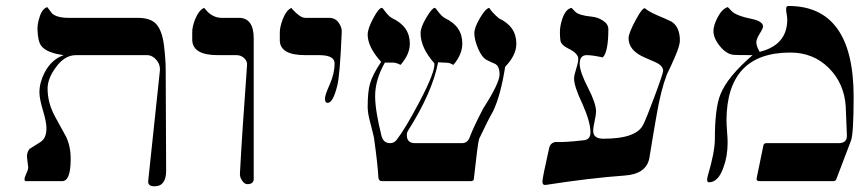

<svg xmlns="http://www.w3.org/2000/svg" viewBox="-20 -617 2946 654"><path d="M545.9 -35.6Q545.9 17.6 506.3 17.6Q482.4 17.6 484.9 -1.5L524.4 -374.5Q526.9 -396 512.9 -412.6Q499 -429.2 480 -429.2H238.8Q199.2 -429.2 168.9 -385.7Q142.1 -349.1 142.1 -314.9Q142.1 -266.6 167.5 -219.7Q204.1 -152.3 204.6 -152.3Q221.2 -118.2 220.7 -74.7Q220.7 0 191.9 0H68.4Q63.5 0 63.5 -6.3Q63.5 -12.7 69.8 -26.1Q76.2 -39.6 76.2 -48.3Q76.2 -44.4 72.3 -78.6Q69.8 -95.2 80.1 -109.4Q97.7 -120.6 117.9 -133.3Q138.2 -146 138.2 -180.2Q138.2 -201.7 126.2 -241.2Q114.3 -280.8 114.3 -302.2Q114.3 -335.4 131.8 -369.6Q154.8 -414.1 196.8 -429.2Q138.2 -437 120.6 -460.9Q109.4 -475.1 107.9 -512.7Q106.4 -533.2 114.3 -557.1Q123 -587.4 141.1 -592.8Q148.9 -582.5 157.2 -571.3Q173.8 -556.2 214.4 -556.2H449.2Q493.7 -556.2 512.7 -534.4Q531.7 -512.7 538.1 -465.8Q544.4 -415 544.4 -378.4Z M844.2 -45.9V-4.9Q841.8 10.3 822.8 10.3Q812.5 10.3 804.2 -2.4Q795.9 -15.1 797.4 -27.8Q803.7 -150.9 821.3 -392.1Q823.7 -407.2 812.5 -418.2Q801.3 -429.2 785.6 -429.2H721.2Q636.2 -429.2 634.8 -481V-507.8Q634.8 -526.9 645 -552.2Q657.7 -582.5 675.3 -590.3Q681.6 -582.5 690.4 -573.7Q710.9 -556.2 734.9 -556.2H793.5Q844.2 -556.2 844.2 -486.3Z M1144 -506.3Q1137.7 -356.4 1128.4 -323.7Q1114.3 -266.6 1095.7 -266.6Q1086.9 -266.6 1086.9 -281.7Q1086.9 -293 1103.3 -329.8Q1119.6 -366.7 1119.6 -399.9Q1121.1 -429.2 1066.4 -429.2H1019.5Q934.6 -429.2 933.1 -478.5V-506.3Q933.1 -525.4 943.4 -552.2Q956.1 -584 973.6 -590.3Q971.2 -588.9 989 -572.5Q1006.8 -556.2 1019.5 -556.2H1100.6Q1122.1 -556.2 1133.8 -539.6Q1145.5 -522.9 1144 -506.3Z M1738.8 -468.3Q1738.8 -428.7 1700.7 -389.6Q1685.5 -292 1659.2 -237.3Q1641.6 -207 1611.8 -143.6Q1606.9 -126 1594.2 -8.8Q1594.2 0 1584 0H1280.8Q1270.5 0 1269 -11.2Q1266.6 -57.1 1253.9 -147.5Q1253.9 -149.9 1241.2 -199.2Q1232.4 -231 1232.4 -252.4Q1232.4 -304.7 1240.2 -331.5Q1249 -363.3 1278.3 -406.2Q1232.4 -457 1232.4 -499Q1232.4 -519.5 1251.5 -554.9Q1270.5 -590.3 1280.8 -590.3Q1283.2 -590.3 1291 -579.1Q1305.2 -560.1 1316.4 -554.7Q1376 -526.9 1376 -468.3Q1376 -431.6 1344.2 -396Q1333 -402.3 1321.3 -403.8H1291Q1257.8 -345.2 1257.8 -289.6Q1257.8 -241.2 1279.3 -154.8Q1285.6 -129.4 1308.6 -129.4Q1322.8 -129.4 1331.5 -141.1Q1360.8 -179.2 1407.7 -268.1Q1463.4 -373.5 1459.5 -401.4Q1412.6 -454.6 1412.6 -503.9Q1412.6 -524.4 1432.4 -557.4Q1452.1 -590.3 1460.9 -590.3Q1463.4 -590.3 1471.2 -579.1Q1485.4 -560.1 1496.6 -554.7Q1555.2 -526.9 1554.7 -468.3Q1554.7 -431.6 1524.4 -396Q1513.2 -402.3 1505.4 -403.1Q1497.6 -403.8 1472.2 -404.8Q1453.1 -303.2 1369.6 -171.4Q1365.7 -165 1365.7 -157.2Q1365.7 -129.4 1393.6 -129.4H1553.7Q1572.8 -129.4 1580.1 -149.9Q1592.8 -184.1 1626 -247.6Q1681.6 -334 1681.6 -363.3Q1681.6 -392.6 1665.5 -399.9Q1655.3 -403.8 1638.2 -412.6Q1621.1 -421.4 1608.4 -451.9Q1595.7 -482.4 1595.7 -503.9Q1595.7 -522.9 1614.7 -555.4Q1633.8 -587.9 1646.5 -590.3Q1655.3 -575.2 1679.2 -554.7Q1738.8 -526.9 1738.8 -468.3Z M2295.9 -478.5Q2295.9 -461.9 2278.3 -421.4Q2265.6 -392.1 2251.5 -363.3Q2231 -310.1 2216.3 -223.6Q2203.6 -151.4 2191.9 -78.6Q2181.6 -23.9 2106.9 -19Q1987.8 -10.3 1840.3 12.7Q1827.6 15.1 1827.6 1.5Q1827.6 -11.2 1850.6 -112.8Q1854.5 -130.4 1872.1 -133.3Q1905.3 -131.8 1971.2 -139.6Q1991.7 -143.6 1991.2 -166.5Q1991.2 -202.1 1963.4 -264.2Q1935.5 -322.8 1935.5 -349.1Q1935.5 -360.4 1942.6 -382.6Q1949.7 -404.8 1949.7 -416.5Q1949.7 -435.5 1915 -452.1Q1889.6 -464.8 1888.7 -481Q1887.2 -492.2 1887.2 -507.8Q1887.2 -529.3 1896 -554.7Q1907.2 -586.4 1926.8 -590.3L1939 -577.6Q1951.2 -564.5 1996.6 -560.1Q2016.6 -558.1 2033.7 -546.9Q2052.2 -534.7 2052.2 -518.1Q2052.2 -440.4 2033.2 -421.4Q1997.6 -429.2 1978.5 -429.2Q1954.6 -429.2 1954.6 -399.9Q1954.6 -373 1982.4 -319.1Q2010.3 -265.1 2010.3 -237.3Q2010.3 -226.1 2005.4 -204.3Q2000.5 -182.6 2000.5 -171.4Q2000.5 -144.5 2035.6 -144.5Q2149.9 -144.5 2171.9 -194.3Q2182.1 -214.8 2208.5 -285.6Q2238.8 -366.7 2238.8 -376Q2238.8 -392.6 2213.4 -404.8Q2194.3 -413.6 2175.3 -421.4Q2120.6 -445.3 2121.1 -487.3Q2121.1 -503.9 2145.8 -549.6Q2170.4 -595.2 2178.2 -587.9Q2189.5 -577.6 2218.8 -564.9Q2252.9 -550.8 2267.1 -543.5Q2295.9 -525.4 2295.9 -478.5Z M2887.7 -287.1Q2887.7 -160.2 2878.4 -137.2L2829.1 -7.8Q2826.7 0 2818.8 0H2567.4Q2554.7 0 2557.6 -11.2L2580.1 -120.6Q2581.5 -129.4 2590.3 -129.4H2836.9Q2866.2 -129.4 2864.7 -157.2Q2863.3 -189 2860.8 -253.9Q2856 -332.5 2803.2 -385.3Q2750.5 -438 2671.9 -438Q2456.1 -438 2454.6 -208Q2454.6 -195.3 2456.5 -169.9Q2458.5 -144.5 2458.5 -131.8Q2458.5 -85 2444.3 -46.9Q2426.8 3.9 2395 3.9Q2384.8 3.9 2391.1 -19Q2415 -99.1 2415 -143.6Q2415 -249 2434.1 -295.9Q2458 -355.5 2543.5 -429.2Q2487.8 -429.2 2478.5 -430.2Q2454.6 -432.6 2432.4 -459.5Q2410.2 -486.3 2410.2 -511.7Q2410.2 -530.8 2424.8 -558.6Q2439.5 -586.4 2458.5 -592.8Q2460 -592.8 2471.2 -580.1Q2486.3 -563.5 2542 -552.2Q2578.6 -544.4 2579.1 -526.9Q2579.1 -520.5 2567.6 -502.2Q2556.2 -483.9 2556.2 -472.2Q2556.2 -460.9 2567.4 -440.4Q2661.1 -463.4 2661.6 -549.8Q2661.6 -556.2 2659.7 -568.1Q2657.7 -580.1 2657.7 -586.4Q2657.7 -596.7 2665.5 -596.7Q2887.7 -596.7 2887.7 -287.1Z"/></svg>

Font: Accordance
Style: Italic
Weight: 400
Italic angle: -11°
Version: Version 1.2 (build January 31, 2020) Miklal Software Solutio